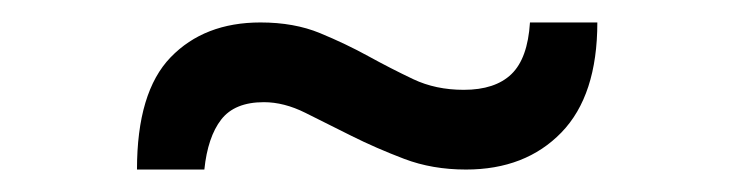

<svg xmlns="http://www.w3.org/2000/svg" viewBox="-20 -407 654 171"><path d="M102 -256Q102 -325 132 -356Q162 -387 212 -387Q242 -387 265 -377.5Q288 -368 308 -357Q328 -346 348 -336.5Q368 -327 393 -327Q421 -327 435.5 -341Q450 -355 452 -387H512Q512 -322 480 -289Q448 -256 395 -256Q365 -256 340 -265.5Q315 -275 293 -286Q271 -297 252 -306.5Q233 -316 215 -316Q189 -316 177 -300.5Q165 -285 162 -256H102Z"/></svg>

Font: Tilda Sans Medium
Style: Regular
Weight: 500
Designer: ParaType Ltd
Foundry: ParaType Ltd
Version: Version 1.009